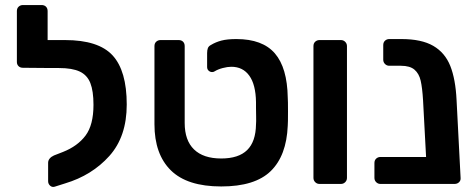

<svg xmlns="http://www.w3.org/2000/svg" viewBox="-20 -730 1890 762"><path d="M427 -510C389.7 -550.7 326.7 -571 238 -571H218H169V-686C169 -693.3 166.8 -699.2 162.5 -703.5C158.2 -707.8 152.3 -710 145 -710H71C64.3 -710 58.7 -707.8 54 -703.5C49.3 -699.2 47 -693.3 47 -686V-484C47 -477.3 49.2 -471.8 53.5 -467.5C57.8 -463.2 63.7 -461 71 -461L184 -460H187H214C249.3 -460 276.8 -455.3 296.5 -446C316.2 -436.7 330.2 -421.5 338.5 -400.5C346.8 -379.5 351 -350.7 351 -314C351 -260.7 340.5 -220 319.5 -192C298.5 -164 268.7 -142.3 230 -127L194 -113C186.7 -109.7 181 -105.5 177 -100.5C173 -95.5 171 -90 171 -84V-11C171 -3.7 173.7 2.3 179 7C184.3 11.7 190.3 13 197 11L238 -2C309.3 -23.3 368 -59.7 414 -111C460 -162.3 483 -230.3 483 -315C483 -404.3 464.3 -469.3 427 -510Z M658 -54C701.3 -11.3 768 10 858 10C947.3 10 1012.8 -10.3 1054.5 -51C1096.2 -91.7 1118.7 -151.7 1122 -231C1122.7 -237.7 1123 -256.3 1123 -287C1123 -317.7 1122.7 -336.3 1122 -343C1120.7 -421.7 1103.7 -480 1071 -518C1038.3 -556 987.3 -575 918 -575C894 -575 874.3 -573 859 -569C843.7 -565 830 -559.3 818 -552C811.3 -548.7 807 -544.3 805 -539C803 -533.7 802 -527 802 -519V-464C802 -458 804 -453.2 808 -449.5C812 -445.8 816.7 -444 822 -444C826 -444 829.3 -445 832 -447C840.7 -452.3 851.3 -456.7 864 -460C876.7 -463.3 888 -465 898 -465C928.7 -465 952.5 -453.2 969.5 -429.5C986.5 -405.8 995.3 -371 996 -325V-302C996 -294 996.2 -282.7 996.5 -268C996.8 -253.3 996.7 -242.7 996 -236C995.3 -190.7 983.7 -156.8 961 -134.5C938.3 -112.2 904 -101 858 -101C810.7 -101 774.7 -113 750 -137C725.3 -161 713 -196 713 -242V-547C713 -554.3 710.8 -560.2 706.5 -564.5C702.2 -568.8 696.3 -571 689 -571H617C610.3 -571 604.7 -568.8 600 -564.5C595.3 -560.2 593 -554.3 593 -547V-237C593 -157.7 614.7 -96.7 658 -54Z M1231 -7C1235.7 -2.3 1241.3 0 1248 0H1333C1339.7 0 1345.3 -2.3 1350 -7C1354.7 -11.7 1357 -17.3 1357 -24V-547C1357 -553.7 1354.7 -559.3 1350 -564C1345.3 -568.7 1339.7 -571 1333 -571H1248C1241.3 -571 1235.7 -568.8 1231 -564.5C1226.3 -560.2 1224 -554.3 1224 -547V-24C1224 -17.3 1226.3 -11.7 1231 -7Z M1802 -7C1806.7 -11.7 1808.7 -17.3 1808 -24L1792 -333C1789.3 -388.3 1781 -433.5 1767 -468.5C1753 -503.5 1730.5 -530 1699.5 -548C1668.5 -566 1626.3 -575 1573 -575H1525C1518.3 -575 1512.7 -572.8 1508 -568.5C1503.3 -564.2 1501 -558.3 1501 -551V-493C1501 -486.3 1503.3 -480.7 1508 -476C1512.7 -471.3 1518.3 -469 1525 -469H1571C1595 -469 1613 -463.8 1625 -453.5C1637 -443.2 1645.2 -428.7 1649.5 -410C1653.8 -391.3 1657 -365.3 1659 -332L1671 -107H1490C1483.3 -107 1477.7 -104.8 1473 -100.5C1468.3 -96.2 1466 -90.3 1466 -83V-24C1466 -17.3 1468.3 -11.7 1473 -7C1477.7 -2.3 1483.3 0 1490 0H1699H1784C1791.3 0 1797.3 -2.3 1802 -7Z"/></svg>

Font: Rubik
Style: Regular
Weight: 500
Designer: Hubert & Fischer
Foundry: Hubert & Fischer
Version: Version 1.100